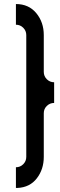

<svg xmlns="http://www.w3.org/2000/svg" viewBox="-20 -823 293 942"><path d="M65.9 99.1H58.1V-2.4Q79.1 -2.4 94 -17.3Q108.9 -32.2 108.9 -53.2V-199.2V-650.9Q108.9 -671.9 94 -686.8Q79.1 -701.7 58.1 -701.7V-803.2Q121.1 -803.2 158 -758.5Q194.8 -713.9 194.8 -650.9V-470.2Q194.8 -449.2 209.7 -434.3Q224.6 -419.4 245.6 -419.4V-317.9Q224.6 -317.9 209.7 -303.2Q194.8 -288.6 194.8 -267.6V-53.2Q194.8 7.8 160.6 52Q126.5 96.2 65.9 99.1Z"/></svg>

Font: OSP-DIN
Style: DIN
Weight: 500
Width: 3
Version: Version 001.000